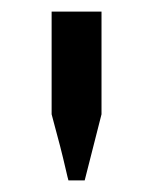

<svg xmlns="http://www.w3.org/2000/svg" viewBox="-20 -757 266 331"><path d="M98 -446Q97 -449 93 -466.5Q89 -484 83.5 -505.5Q78 -527 73.5 -543Q69 -559 69 -560V-737H155V-560L126 -446Z"/></svg>

Font: Rosario Light Medium
Style: Regular
Weight: 500
Version: Version 1.101; ttfautohint (v1.8.1.43-b0c9)